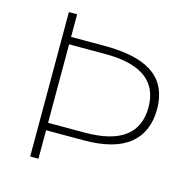

<svg xmlns="http://www.w3.org/2000/svg" viewBox="-104 -799 873 898"><g transform="rotate(15 333.0 -350.0)"><path d="M160.5 0H120.5V-699.5H160.5V-590H321.5Q432 -590 501.5 -564.8Q571 -539.5 603.8 -490Q636.5 -440.5 636.5 -367Q636.5 -256.5 564 -197.2Q491.5 -138 341.5 -138H160.5ZM338.5 -174Q595.5 -174 595.5 -365.5Q595.5 -552.5 340.5 -554H160.5V-174Z"/></g></svg>

Font: Argentum Novus ExtraLight
Style: Regular
Weight: 250
Designer: Julieta Ulanovsky (font) & Cristiano Sobral (main changes)
Foundry: Julieta Ulanovsky (font) & Cristiano Sobral (main changes)
Version: Version 3.00;November 27, 2020;FontCreator 13.0.0.2655 64-bi